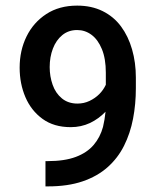

<svg xmlns="http://www.w3.org/2000/svg" viewBox="-20 -666 559 684"><path d="M464 -390V-352Q464 -295 454 -243Q444 -191 422 -147Q400 -103 363.5 -70.5Q327 -38 274.5 -20Q222 -2 151 -2H142V-92H150Q210 -92 250 -107Q290 -122 313.5 -149.5Q337 -177 347 -214Q353 -239 356 -268Q332 -243 301 -228Q269 -213 232 -213Q172 -213 131.5 -242.5Q91 -272 70.5 -320Q50 -368 50 -425Q50 -486 74.5 -536Q99 -586 145 -616Q191 -646 255 -646Q306 -646 345.5 -626.5Q385 -607 411 -572Q437 -537 450.5 -490Q464 -443 464 -390ZM334 -331Q348 -345 357 -364V-407Q357 -457 343 -491Q329 -525 306 -542Q283 -559 255 -559Q224 -559 202 -541Q180 -523 168.5 -493Q157 -463 157 -427Q157 -394 167.5 -364Q178 -334 200.5 -315.5Q223 -297 256 -297Q279 -297 299 -306.5Q319 -316 334 -331Z"/></svg>

Font: Placeholder Sans Medium
Style: Regular
Weight: 500
Designer: The Branx Europe S.L
Version: Version 1.006;Fontself Maker 3.5.7